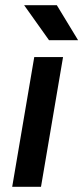

<svg xmlns="http://www.w3.org/2000/svg" viewBox="-20 -720 321 740"><path d="M27 0 112 -500H223L138 0ZM169 -565 73 -700H199L281 -565Z"/></svg>

Font: Figtree Light SemiBold
Style: Italic
Weight: 600
Italic angle: -9.5°
Version: Version 2.001;gftools[0.9.30]